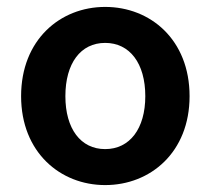

<svg xmlns="http://www.w3.org/2000/svg" viewBox="-20 -523 609 555"><path d="M284 12C415 12 528 -83 528 -245C528 -408 415 -503 284 -503C154 -503 41 -408 41 -245C41 -83 154 12 284 12ZM284 -399C355 -399 400 -340 400 -245C400 -151 355 -92 284 -92C213 -92 169 -151 169 -245C169 -340 213 -399 284 -399Z"/></svg>

Font: Falling Sky
Style: Med
Weight: 500
Designer: Paul D. Hunt
Foundry: Adobe Systems Incorporated
Version: Version 1.02